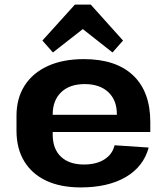

<svg xmlns="http://www.w3.org/2000/svg" viewBox="-20 -808 728 838"><path d="M332 10Q244 10 181.5 -19.5Q119 -49 85.5 -104.5Q52 -160 52 -238V-302Q52 -379 87.5 -434.5Q123 -490 189 -520Q255 -550 346 -550Q486 -550 561 -479Q636 -408 636 -275V-232H181V-307H512L490 -279V-310Q490 -371 452.5 -406Q415 -441 350 -441Q284 -441 247 -405.5Q210 -370 210 -308V-221Q210 -158 246 -124Q282 -90 346 -90Q401 -90 436 -112.5Q471 -135 480 -174L629 -164Q606 -80 528.5 -35Q451 10 332 10ZM165 -631 307 -788H376L517 -631L471 -579L297 -716H386L211 -579Z"/></svg>

Font: Pathway Extreme 28pt
Style: Bold
Weight: 700
Designer: Eduardo Rodriguez Tunni
Foundry: Eduardo Rodriguez Tunni
Version: Version 1.001;gftools[0.9.26]